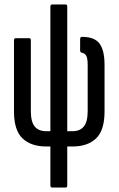

<svg xmlns="http://www.w3.org/2000/svg" viewBox="-20 -660 535 865"><path d="M215 185Q207 185 207 175V0H189Q120 0 81.5 -36.5Q43 -73 43 -158V-478Q43 -488 51 -488H112Q119 -488 119 -478V-159Q119 -111 136.5 -90Q154 -69 187 -69H207V-630Q207 -640 215 -640H276Q283 -640 283 -630V-69H308Q340 -69 357.5 -90Q375 -111 375 -159V-368Q375 -396 369 -408Q363 -420 347 -423Q341 -425 341 -433V-484Q341 -494 349 -494Q406 -494 428.5 -463.5Q451 -433 451 -367V-158Q451 -73 413 -36.5Q375 0 306 0H283V175Q283 185 276 185Z"/></svg>

Font: Sofia Sans Extra Condensed Medium
Style: Regular
Weight: 500
Version: Version 4.100